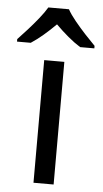

<svg xmlns="http://www.w3.org/2000/svg" viewBox="-94 -801 447 836"><g transform="rotate(5 129.0 -383.0)"><path d="M173 0H85V-536H173ZM173 -766Q185 -744 207.5 -716.5Q230 -689 254.5 -662.5Q279 -636 298 -617V-606H236Q210 -622 182 -645.5Q154 -669 127 -696Q100 -669 73 -646Q46 -623 20 -606H-40V-617Q-21 -637 2.5 -663Q26 -689 48 -716.5Q70 -744 83 -766Z"/></g></svg>

Font: Noto Sans Sinhala
Style: Regular
Weight: 400
Designer: Jelle Bosma - Monotype Design Team
Foundry: Monotype Imaging Inc.
Version: Version 2.006